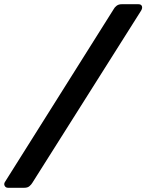

<svg xmlns="http://www.w3.org/2000/svg" viewBox="-72 -806 694 910"><path d="M-34 84Q-45 84 -50 74.5Q-55 65 -47 54L467 -763Q471 -771 480.5 -778.5Q490 -786 505 -786H584Q597 -786 600.5 -777Q604 -768 597 -756L81 61Q77 68 68 76Q59 84 43 84Z"/></svg>

Font: Rubik Light SemiBold
Style: Italic
Weight: 600
Italic angle: -12°
Version: Version 2.104